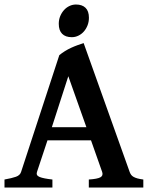

<svg xmlns="http://www.w3.org/2000/svg" viewBox="-20 -835 668 855"><path d="M364.7 -268.6 284.2 -495.6 210.9 -268.6ZM191.4 -210 144.5 -68.8Q139.6 -53.7 156.5 -46.9Q173.3 -40 213.4 -35.6V0H0V-35.6Q33.2 -41.5 51 -47.9Q68.8 -54.2 73.7 -68.8L244.1 -589.4Q255.9 -599.1 269.3 -607.4Q282.7 -615.7 297.1 -622.3Q311.5 -628.9 325.7 -634Q339.8 -639.2 352.5 -643.1L557.6 -68.8Q560.1 -62 564 -56.6Q567.9 -51.3 574.7 -47.4Q581.5 -43.5 592 -40.5Q602.5 -37.6 618.2 -35.6V0H375.5V-35.6Q413.6 -38.1 427 -45.4Q440.4 -52.7 435.1 -68.8L385.3 -210ZM376 -755.9Q376 -737.8 369.9 -722.2Q363.8 -706.5 353.5 -694.8Q343.3 -683.1 329.3 -676.3Q315.4 -669.4 299.8 -669.4Q271.5 -669.4 256.6 -684.6Q241.7 -699.7 241.7 -729Q241.7 -747.1 248 -762.7Q254.4 -778.3 264.9 -790Q275.4 -801.8 289.3 -808.3Q303.2 -814.9 318.4 -814.9Q345.7 -814.9 360.8 -800.3Q376 -785.6 376 -755.9Z"/></svg>

Font: Gentium Basic
Style: Bold
Weight: 700
Designer: J. Victor Gaultney and Annie Olsen
Foundry: SIL International
Version: Version 1.100